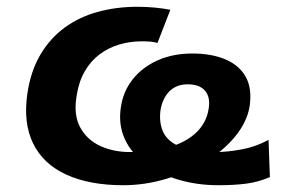

<svg xmlns="http://www.w3.org/2000/svg" viewBox="-20 -536 865 567"><path d="M344 11Q244 11 175.5 -20.5Q107 -52 77.5 -113Q48 -174 61 -261Q71 -327 99.5 -375Q128 -423 171 -454.5Q214 -486 269 -501Q324 -516 386 -516Q412 -516 438 -513.5Q464 -511 483 -507L445 -409Q437 -412 425 -413Q413 -414 399 -414Q364 -414 332 -404.5Q300 -395 273.5 -375Q247 -355 229.5 -324Q212 -293 206 -251Q197 -196 217 -159.5Q237 -123 276 -105Q315 -87 364 -87Q434 -87 483.5 -102.5Q533 -118 561.5 -146.5Q590 -175 596 -214Q602 -248 586 -267.5Q570 -287 534 -287Q501 -287 480.5 -266.5Q460 -246 454 -211Q449 -173 462.5 -145Q476 -117 514 -102Q552 -87 617 -87Q652 -87 694.5 -95Q737 -103 773 -123L777 -13Q742 2 706 6.5Q670 11 625 11Q562 11 506.5 -5.5Q451 -22 409.5 -52.5Q368 -83 348.5 -125.5Q329 -168 337 -220Q344 -267 372.5 -302.5Q401 -338 446 -358Q491 -378 548 -378Q605 -378 646 -360.5Q687 -343 706 -308.5Q725 -274 717 -221Q709 -175 674.5 -133Q640 -91 587.5 -59Q535 -27 471.5 -8Q408 11 344 11Z"/></svg>

Font: Nunito Sans 6pt ExtraBold
Style: Italic
Weight: 800
Italic angle: -9°
Version: Version 3.101;gftools[0.9.27]